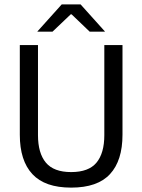

<svg xmlns="http://www.w3.org/2000/svg" viewBox="-20 -845 650 877"><path d="M305 12Q185 12 127.8 -49.8Q70.5 -111.5 70.5 -229.5V-639H153.5V-227.5Q153.5 -145.5 189.5 -102.2Q225.5 -59 305 -59Q385 -59 420.8 -102.2Q456.5 -145.5 456.5 -227.5V-639H539.5V-229.5Q539.5 -111.5 482.5 -49.8Q425.5 12 305 12ZM262 -825H348L459 -701.5V-700.5H389.5L307 -779.5H303L220 -700.5H151V-701.5Z"/></svg>

Font: Anek Telugu
Style: Regular
Weight: 400
Designer: Omkar Bhoir (Telugu), Yesha Goshar (Latin)
Foundry: Ek Type
Version: Version 1.003